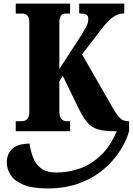

<svg xmlns="http://www.w3.org/2000/svg" viewBox="-20 -734 742 1074"><path d="M68 0V-56H103Q120 -56 132 -68Q144 -80 144 -110V-606Q144 -634 134 -646Q124 -658 108 -658H68V-714H372V-658H344Q329 -658 320.5 -646Q312 -634 312 -605V-348L425 -522Q448 -558 461 -581.5Q474 -605 474 -628Q474 -645 463 -652Q452 -659 423 -659V-714H675V-659Q638 -659 608 -635Q578 -611 549 -573L439 -430L604 -142Q631 -94 649.5 -75Q668 -56 696 -56H702V0Q687 54 651 110Q615 166 558.5 214Q502 262 424 291Q346 320 246 320Q159 320 109 298.5Q59 277 38.5 243.5Q18 210 18 174Q18 130 46.5 100.5Q75 71 145 69Q151 110 165 147Q179 184 209.5 207.5Q240 231 295 231Q360 231 423.5 209.5Q487 188 542 137Q597 86 633 0H621Q561 0 526 -11Q491 -22 468 -49.5Q445 -77 421 -125L331 -310L312 -279V-109Q312 -81 324 -68.5Q336 -56 352 -56H372V0Z"/></svg>

Font: Noto Serif ExtraCondensed Black
Style: Regular
Weight: 900
Width: 2
Designer: Monotype Design Team
Foundry: Monotype Imaging Inc.
Version: Version 2.015; ttfautohint (v1.8.4.7-5d5b)